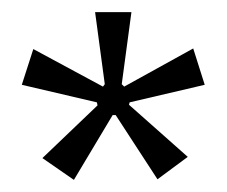

<svg xmlns="http://www.w3.org/2000/svg" viewBox="-20 -711 374 317"><path d="M102 -414 50 -450 141 -537 140 -542 16 -571 35 -630 150 -568 153 -572 137 -691H197L181 -572L185 -568L299 -631L318 -571L194 -542L193 -538L290 -452L240 -415L171 -521H166Z"/></svg>

Font: Bricolage Grotesque 10pt ExtraLight
Style: Regular
Weight: 200
Designer: Mathieu Triay
Foundry: Atelier Triay
Version: Version 1.000; ttfautohint (v1.8.4.7-5d5b);gftools[0.9.32]